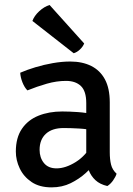

<svg xmlns="http://www.w3.org/2000/svg" viewBox="-20 -756 546 788"><path d="M45 -134Q45 -191 70 -227.5Q95 -264 138 -281.2Q181 -298.5 235.5 -298.5Q264 -298.5 299.8 -296Q335.5 -293.5 365.5 -286V-220Q338.5 -226.5 304.5 -228.5Q270.5 -230.5 241 -230.5Q194 -230.5 168.2 -206.8Q142.5 -183 142.5 -141Q142.5 -109 160.2 -87Q178 -65 212 -65Q249 -65 290.8 -91Q332.5 -117 360.5 -167.5L376 -90.5Q358 -69.5 331.5 -45.5Q305 -21.5 270 -4.2Q235 13 191.5 13Q142 13 109.5 -9Q77 -31 61 -64.8Q45 -98.5 45 -134ZM458.5 -43Q454.5 -30 443.8 -15Q433 0 420.5 7.5Q390 0.5 371.8 -16.5Q353.5 -33.5 344.5 -56.8Q335.5 -80 334 -106.5V-333Q334 -382 312 -403Q290 -424 251 -424Q212.5 -424 172.2 -412.5Q132 -401 92.5 -385Q80.5 -397 72.2 -417.8Q64 -438.5 63 -457.5Q90.5 -469.5 125.2 -480Q160 -490.5 197.2 -497Q234.5 -503.5 268.5 -503.5Q318 -503.5 354.5 -485.2Q391 -467 410.8 -430Q430.5 -393 430.5 -336V-131Q430.5 -102 435.8 -80.5Q441 -59 458.5 -43ZM183.5 -735.5Q161 -728.5 140.8 -709.8Q120.5 -691 113 -670L282.5 -537.5Q296 -541.5 308 -552.8Q320 -564 325.5 -577.5Z"/></svg>

Font: Signika Negative Light
Style: Regular
Weight: 400
Version: Version 2.001